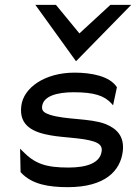

<svg xmlns="http://www.w3.org/2000/svg" viewBox="-20 -762 562 793"><path d="M294 -509 522 -742H436L308 -624L211 -742H126ZM67 -49C112 0 183 11 260 11C415 11 477 -57 487 -136C495 -201 460 -232 415 -250C353 -274 250 -267 186 -288C166 -295 151 -302 154 -323C159 -365 215 -381 284 -381C369 -381 411 -367 441 -334L447 -327L463 -402L462 -403C433 -447 359 -462 288 -462C164 -462 77 -399 68 -325C57 -241 120 -215 189 -203C245 -193 319 -193 366 -178C387 -171 403 -161 400 -138C394 -89 339 -70 263 -70C170 -70 124 -85 72 -139L63 -148L65 -51Z"/></svg>

Font: Charger
Style: BdIt
Weight: 400
Designer: Jasper
Foundry: Cannot Into Space Fonts
Version: Version 0.98